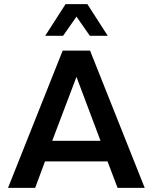

<svg xmlns="http://www.w3.org/2000/svg" viewBox="-20 -914 744 934"><path d="M19 0 285 -668H418L684 0H552L503 -129H199L151 0ZM234 -229H469L352 -540ZM200 -740 299 -894H405L504 -740H417L352 -833L287 -740Z"/></svg>

Font: Gantari SemiBold
Style: Regular
Weight: 600
Designer: Anugrah Pasau
Foundry: Lafontype
Version: Version 1.000; ttfautohint (v1.8.3)